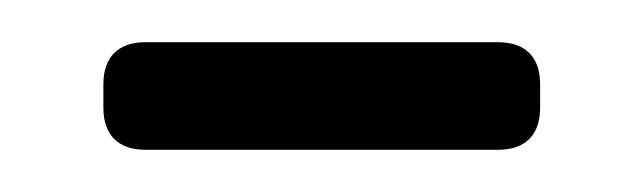

<svg xmlns="http://www.w3.org/2000/svg" viewBox="-20 -315 305 91"><path d="M49 -244H216C229 -244 236 -251 236 -264V-275C236 -288 229 -295 216 -295H49C36 -295 29 -288 29 -275V-264C29 -251 36 -244 49 -244Z"/></svg>

Font: 寒蝉锦书宋 CompactLight
Style: Bold
Weight: 400
Width: 4
Designer: 寒蝉锦书宋{Warren} 思源宋体{Ryoko NISHIZUKA 西塚涼子 (kana & ideographs); Frank Grießhammer (Latin, Greek & Cyrillic); Wenlong ZHANG 
Foundry: Adobe & ChillType
Version: Version 2.000;Glyphs 3.1.1 (3135)